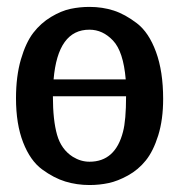

<svg xmlns="http://www.w3.org/2000/svg" viewBox="-20 -512 515 551"><path d="M25.9 -230Q25.9 -293 40 -341.6Q54.2 -390.1 75.7 -418Q97.2 -445.8 126.5 -463.4Q155.8 -481 182.4 -486.6Q209 -492.2 236.8 -492.2Q273.9 -492.2 306.4 -481.7Q338.9 -471.2 373 -445.1Q407.2 -418.9 427.7 -363Q448.2 -307.1 448.2 -228Q448.2 -168.9 434.1 -123.5Q419.9 -78.1 398.4 -51.5Q377 -24.9 347.4 -8.5Q317.9 7.8 291.5 13.4Q265.1 19 236.8 19Q200.7 19 167.7 9Q134.8 -1 100.8 -25.9Q66.9 -50.8 46.4 -103.3Q25.9 -155.8 25.9 -230ZM131.8 -235.8Q131.8 -167 143.8 -125Q155.8 -83 189 -62Q211.9 -47.9 236.8 -47.9Q311 -47.9 333 -133.8Q341.8 -167 341.8 -235.8ZM133.8 -284.2H340.8Q334 -364.3 304.4 -395.5Q274.9 -426.8 236.8 -426.8Q146 -427.2 133.8 -284.2Z"/></svg>

Font: CMU Sans Serif Demi Condensed
Style: DemiCondensed
Weight: 600
Width: 3
Version: Version 0.7.0